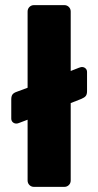

<svg xmlns="http://www.w3.org/2000/svg" viewBox="-20 -730 383 750"><path d="M112.9 0Q102.3 0 95 -7.2Q87.8 -14.5 87.8 -25.1V-262.4L56 -250.3Q49 -247.3 44.2 -247.3Q35.6 -247.3 29.8 -252.7Q24 -258.1 24 -267.1V-341.7Q24 -354.6 29 -361.2Q34 -367.7 46 -371.7L87.8 -387.2V-684.9Q87.8 -695.5 95 -702.8Q102.3 -710 112.9 -710H231.1Q241.7 -710 249 -702.8Q256.2 -695.5 256.2 -684.9V-452.7L288 -465.2Q296 -468.2 299.7 -468.2Q308.4 -468.2 314.2 -462.8Q320 -457.4 320 -448.4V-373.8Q320 -361.5 315 -355.1Q310 -348.8 298 -343.8L256.2 -327.3V-25.1Q256.2 -14.5 249 -7.2Q241.7 0 231.1 0Z"/></svg>

Font: Rubik Light
Style: Regular
Weight: 300
Designer: Hubert and Fischer
Foundry: Hubert and Fischer
Version: Version 2.300;gftools[0.9.30]